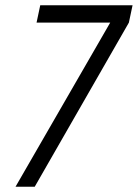

<svg xmlns="http://www.w3.org/2000/svg" viewBox="-20 -710 524 730"><path d="M484 -690 470 -624 112 0H39L399 -624H119L133 -690Z"/></svg>

Font: D-DIN
Style: DIN-Italic
Weight: 400
Italic angle: -12°
Designer: Charles Nix
Foundry: Datto Inc.
Version: Version 1.00